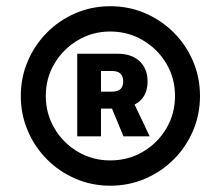

<svg xmlns="http://www.w3.org/2000/svg" viewBox="-20 -757 699 608"><path d="M329.1 -168.9Q270.5 -168.9 219 -191.2Q167.5 -213.4 128.7 -252.4Q89.8 -291.5 67.9 -343Q45.9 -394.5 45.9 -453.1Q45.9 -511.7 67.9 -563.2Q89.8 -614.7 128.7 -653.8Q167.5 -692.9 219 -715.1Q270.5 -737.3 329.1 -737.3Q388.2 -737.3 439.7 -715.1Q491.2 -692.9 530.3 -653.8Q569.3 -614.7 591.3 -563.2Q613.3 -511.7 613.3 -453.1Q613.3 -394.5 591.3 -343Q569.3 -291.5 530.3 -252.4Q491.2 -213.4 439.7 -191.2Q388.2 -168.9 329.1 -168.9ZM329.1 -249Q386.2 -249 432.6 -276.4Q479 -303.7 506.6 -350.1Q534.2 -396.5 534.2 -453.1Q534.2 -509.8 506.6 -555.9Q479 -602.1 432.4 -629.6Q385.7 -657.2 329.1 -657.2Q272.9 -657.2 226.6 -629.6Q180.2 -602.1 152.6 -555.9Q125 -509.8 125 -453.1Q125 -397 152.6 -350.3Q180.2 -303.7 226.6 -276.4Q272.9 -249 329.1 -249ZM224.6 -325.2V-586.9H349.6Q396 -587.4 421.6 -563.5Q447.3 -539.6 447.3 -499Q447.3 -447.3 406.2 -425.8L454.1 -325.2H371.1L334.5 -413.1H299.8V-325.2ZM299.8 -466.8H335Q370.1 -466.8 370.1 -499Q370.1 -532.2 335 -532.2H299.8Z"/></svg>

Font: Inter Black
Style: Regular
Weight: 900
Designer: Rasmus Andersson
Foundry: rsms
Version: Version 4.000;git-a52131595